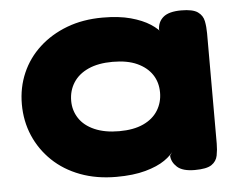

<svg xmlns="http://www.w3.org/2000/svg" viewBox="-42 -541 747 598"><g transform="rotate(-5 331.5 -241.5)"><path d="M544 8Q506 8 489 -7.5Q472 -23 471 -43L483 -61Q474 -45 451 -29Q428 -13 390 -2.5Q352 8 299 8Q237 8 186.5 -11Q136 -30 100 -64.5Q64 -99 44.5 -144.5Q25 -190 25 -243Q25 -295 44.5 -340Q64 -385 100.5 -418.5Q137 -452 187 -471Q237 -490 299 -490Q350 -490 386.5 -480Q423 -470 447 -454.5Q471 -439 482 -422L471 -436Q471 -461 488.5 -476Q506 -491 545 -491Q581 -491 596.5 -480Q612 -469 615.5 -451Q619 -433 619 -413V-68Q619 -49 615.5 -31Q612 -13 596.5 -2.5Q581 8 544 8ZM320 -133Q365 -133 395.5 -147Q426 -161 441.5 -186Q457 -211 457 -242Q457 -274 441 -298Q425 -322 394.5 -336Q364 -350 318 -350Q273 -350 242 -336Q211 -322 195 -297Q179 -272 179 -240Q179 -210 195 -185.5Q211 -161 243 -147Q275 -133 320 -133Z"/></g></svg>

Font: Fredoka SemiExpanded SemiBold
Style: Regular
Weight: 600
Width: 6
Designer: Ben Nathan
Foundry: Milena B. Brandão, Ben Nathan
Version: Version 2.001